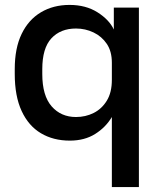

<svg xmlns="http://www.w3.org/2000/svg" viewBox="-20 -561 655 781"><path d="M435 200V-85Q410 -43 367 -16Q324 11 264 11Q197 11 146.5 -19Q96 -49 68 -109.5Q40 -170 40 -260V-280Q40 -365 68 -423Q96 -481 146.5 -511Q197 -541 263 -541Q329 -541 376.5 -511Q424 -481 443 -441V-530H545V200ZM289 -85Q328 -85 361 -101.5Q394 -118 414.5 -151.5Q435 -185 435 -236V-306Q435 -352 414.5 -382.5Q394 -413 360.5 -429Q327 -445 289 -445Q226 -445 189 -405Q152 -365 152 -280V-260Q152 -172 190 -128.5Q228 -85 289 -85Z"/></svg>

Font: Golos Text Medium
Style: Regular
Weight: 500
Designer: A.Korolkova, Vitaly Kuzmin
Foundry: ParaType Ltd
Version: Version 2.004